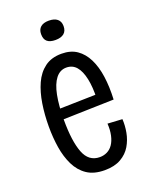

<svg xmlns="http://www.w3.org/2000/svg" viewBox="-135 -769 664 851"><g transform="rotate(-20 197.0 -343.0)"><path d="M210 11Q159 11 126.5 -11Q94 -33 75.5 -71Q57 -109 49.5 -156Q42 -203 42 -255Q42 -311 50 -362Q58 -413 76 -453Q94 -493 125.5 -516.5Q157 -540 205 -540Q248 -540 277 -520Q306 -500 324 -464Q342 -428 349 -378.5Q356 -329 353 -270L94 -263V-313L304 -318L284 -298Q286 -353 277.5 -393Q269 -433 251 -454Q233 -475 204 -475Q174 -475 154 -449.5Q134 -424 124.5 -376Q115 -328 115 -260Q115 -160 136 -105.5Q157 -51 209 -51Q228 -51 244 -59Q260 -67 271 -83Q282 -99 287.5 -123.5Q293 -148 291 -179L360 -175Q362 -145 356 -112.5Q350 -80 333.5 -52Q317 -24 286.5 -6.5Q256 11 210 11ZM202 -606Q176 -606 163 -617Q150 -628 150 -652Q150 -674 163.5 -685.5Q177 -697 202 -697Q228 -697 242 -685.5Q256 -674 256 -652Q256 -629 242 -617.5Q228 -606 202 -606Z"/></g></svg>

Font: Bricolage Grotesque 24pt Condensed Light
Style: Regular
Weight: 300
Width: 3
Designer: Mathieu Triay
Foundry: Atelier Triay
Version: Version 1.001;gftools[0.9.33.dev8+g029e19f]